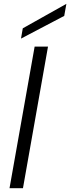

<svg xmlns="http://www.w3.org/2000/svg" viewBox="-20 -984 367 1004"><path d="M29.8 0 161.1 -740.2H231L100.1 0ZM99.1 -835.9 327.1 -963.9 315.9 -900.9 89.8 -782.2Z"/></svg>

Font: SVN-Poppins Light
Style: Italic
Weight: 300
Italic angle: -10°
Designer: Ninad Kale (Devanagari), Jonny Pinhorn (Latin)
Foundry: Indian Type Foundry
Version: Version 3.002 2017